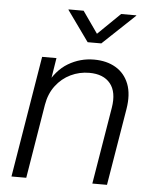

<svg xmlns="http://www.w3.org/2000/svg" viewBox="-53 -790 667 834"><g transform="rotate(5 280.5 -372.5)"><path d="M146 -323.2 92.8 0H28.3L115.7 -529.3H178.2L158.2 -404.3L143.6 -406.2Q177.2 -475.1 229.2 -506.1Q281.2 -537.1 341.8 -537.1Q397 -537.1 436.5 -513.7Q476.1 -490.2 493.7 -445.3Q511.2 -400.4 500.5 -335.4L444.8 0H380.9L436.5 -335.4Q447.8 -404.3 418 -441.2Q388.2 -478 326.2 -478Q283.2 -478 245.1 -459.7Q207 -441.4 180.7 -406.7Q154.3 -372.1 146 -323.2ZM277.8 -744.6 344.2 -649.9 441.4 -744.6H507.8L507.3 -742.7L366.7 -609.9H307.1L211.9 -742.7L212.4 -744.6Z"/></g></svg>

Font: Inter 24pt Light
Style: Italic
Weight: 300
Italic angle: -9.3988°
Designer: Rasmus Andersson
Foundry: rsms
Version: Version 4.001;git-66647c0bb